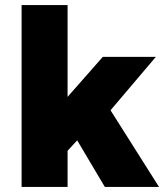

<svg xmlns="http://www.w3.org/2000/svg" viewBox="-20 -740 658 760"><path d="M65.5 0V-720H247.5V-356.5L387 -515H597L417.5 -303.5L609.5 0H395L285.5 -184.5L247.5 -143V0Z"/></svg>

Font: Geologica Roman ExtraBold
Style: Regular
Weight: 800
Designer: Sindre Bremnes, Frode Helland
Foundry: Monokrom Skriftforlag AS
Version: Version 1.010;gftools[0.9.28]